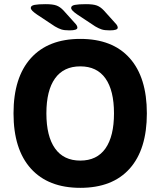

<svg xmlns="http://www.w3.org/2000/svg" viewBox="-20 -895 771 923"><path d="M314 -749Q289 -749 275 -753.5Q261 -758 244 -768L158 -825Q142 -836 135 -843.5Q128 -851 128 -857Q128 -868 146 -871.5Q164 -875 199 -875Q234 -875 251.5 -868.5Q269 -862 285 -845L339 -785Q347 -777 349.5 -771.5Q352 -766 352 -762Q352 -749 314 -749ZM508 -749Q483 -749 469 -753.5Q455 -758 438 -768L352 -825Q336 -836 329 -843.5Q322 -851 322 -857Q322 -868 340 -871.5Q358 -875 393 -875Q428 -875 445.5 -868.5Q463 -862 479 -845L533 -785Q541 -777 543.5 -771.5Q546 -766 546 -762Q546 -749 508 -749ZM366 8Q212 8 128.5 -84.5Q45 -177 45 -350Q45 -523 128.5 -615.5Q212 -708 366 -708Q521 -708 603.5 -615.5Q686 -523 686 -350Q686 -177 603.5 -84.5Q521 8 366 8ZM366 -123Q446 -123 487 -181.5Q528 -240 528 -350Q528 -460 487 -518Q446 -576 366 -576Q286 -576 244.5 -518Q203 -460 203 -350Q203 -240 244.5 -181.5Q286 -123 366 -123Z"/></svg>

Font: Asap
Style: Bold
Weight: 700
Designer: Pablo Cosgaya
Foundry: Omnibus-Type
Version: Version 3.001; ttfautohint (v1.8.3)